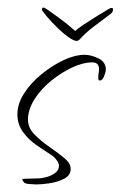

<svg xmlns="http://www.w3.org/2000/svg" viewBox="-20 -481 319 508"><path d="M76 7Q72 7 58.5 6Q45 5 43 1Q43 1 41 -2L39 -6Q39 -8 45 -8Q55 -8 63.5 -8.5Q72 -9 81 -9Q90 -9 103 -12.5Q116 -16 126 -23.5Q136 -31 136 -42Q136 -49 130.5 -56.5Q125 -64 120 -68Q100 -81 78 -96Q56 -111 41 -131.5Q26 -152 26 -179Q26 -206 43.5 -233.5Q61 -261 89 -284Q117 -307 147.5 -321.5Q178 -336 204 -336Q221 -336 240.5 -326.5Q260 -317 260 -297Q260 -291 255.5 -279.5Q251 -268 244 -268Q241 -268 240.5 -271Q240 -274 240 -276Q240 -282 241 -287.5Q242 -293 242 -298Q242 -316 224 -316Q200 -316 171 -302.5Q142 -289 115 -267Q88 -245 71 -218Q54 -191 54 -164Q54 -143 71 -125.5Q88 -108 110.5 -92.5Q133 -77 150 -63Q167 -49 167 -34Q167 -17 149.5 -8Q132 1 110.5 4Q89 7 76 7ZM189 -375Q182 -369 166 -379.5Q150 -390 132.5 -407Q115 -424 103 -438.5Q91 -453 91 -455Q91 -461 95 -461Q98 -461 110 -452.5Q122 -444 137 -433Q152 -422 164 -412Q176 -402 179 -399Q185 -405 201.5 -416Q218 -427 237.5 -439Q257 -451 269 -458Q272 -460 276 -460Q279 -460 279 -456Q279 -448 271 -443Q254 -430 230.5 -412.5Q207 -395 189 -375Z"/></svg>

Font: Fuggles
Style: Regular
Weight: 400
Designer: Rob Leuschke
Foundry: Robert E. Leuschke
Version: Version 1.100; ttfautohint (v1.8.3)